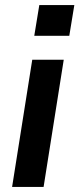

<svg xmlns="http://www.w3.org/2000/svg" viewBox="-20 -742 315 762"><path d="M116 -600 136 -722H275L255 -600ZM28 0 108 -505H233L153 0Z"/></svg>

Font: Mulish
Style: Bold Italic
Weight: 700
Italic angle: -9°
Designer: Vernon Adams
Foundry: Vernon Adams
Version: Version 3.603; ttfautohint (v1.8.3)